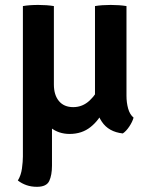

<svg xmlns="http://www.w3.org/2000/svg" viewBox="-20 -520 594 759"><path d="M114.5 -233V-166Q114.5 -119 131.8 -79.2Q149 -39.5 180.8 -15Q212.5 9.5 255 9.5Q304 9.5 338.2 -18Q372.5 -45.5 390 -86.5L382 -192.5Q362.5 -149 334.5 -122.8Q306.5 -96.5 269.5 -96.5Q233 -96.5 213 -120.5Q193 -144.5 193 -186V-233ZM480 -496Q452 -500.5 417.5 -500.5Q382.5 -500.5 355.5 -496V-133.5Q355.5 -79.5 382.5 -39Q409.5 1.5 465.5 7.5Q479 -1.5 491.2 -20Q503.5 -38.5 508 -55Q493 -67.5 486.5 -91Q480 -114.5 480 -141.5ZM193 -496Q165 -500.5 131.5 -500.5Q96.5 -500.5 70.5 -496V98.5Q70.5 118.5 66.8 146Q63 173.5 50.5 193.5Q66 205.5 84.8 212Q103.5 218.5 126 218.5Q164 218.5 174.8 195.2Q185.5 172 185.5 134.5V-80.5H193Z"/></svg>

Font: Signika Negative Light SemiBold
Style: Regular
Weight: 600
Version: Version 2.001